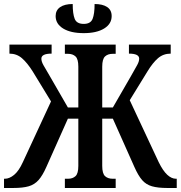

<svg xmlns="http://www.w3.org/2000/svg" viewBox="-22 -936 900 956"><path d="M395 -771Q330 -771 292.5 -794Q255 -817 255 -856Q255 -885 277.5 -900.5Q300 -916 340 -916Q340 -867 350 -842Q360 -817 395 -817Q429 -817 439 -842Q449 -867 449 -916Q489 -916 511.5 -901Q534 -886 534 -856Q534 -817 496.5 -794Q459 -771 395 -771ZM-2 0V-46H2Q25 -46 48.5 -65.5Q72 -85 92 -129L232 -431L141 -580Q114 -623 87.5 -646Q61 -669 25 -669V-714H235V-669Q184 -669 184 -644Q184 -630 194 -612Q204 -594 226 -557L316 -401H368V-604Q368 -642 354 -655Q340 -668 317 -668H301V-714H554V-668H539Q515 -668 501 -655Q487 -642 487 -604V-401H540L630 -557Q651 -594 661 -612Q671 -630 671 -644Q671 -669 620 -669V-714H828V-669Q791 -669 764.5 -646Q738 -623 712 -580L624 -437L768 -129Q789 -86 810.5 -66Q832 -46 854 -46H858V0H811Q764 0 734.5 -8.5Q705 -17 685.5 -39.5Q666 -62 647 -105L540 -345H487V-110Q487 -72 501 -59Q515 -46 539 -46H554V0H301V-46H317Q340 -46 354 -59Q368 -72 368 -110V-345H316L209 -105Q190 -62 170 -39.5Q150 -17 121 -8.5Q92 0 44 0Z"/></svg>

Font: Noto Serif ExtraCondensed SemiBold
Style: Regular
Weight: 600
Width: 2
Designer: Monotype Design Team
Foundry: Monotype Imaging Inc.
Version: Version 2.015; ttfautohint (v1.8.4.7-5d5b)